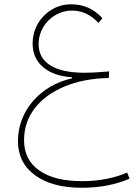

<svg xmlns="http://www.w3.org/2000/svg" viewBox="-20 -554 633 908"><path d="M464.4 -467.8C424.8 -511.7 375.5 -533.7 316.9 -533.7C283.2 -533.7 252.9 -525.4 225.1 -508.8C169.9 -475.6 134.3 -416.5 134.3 -348.1C134.3 -301.8 150.9 -264.6 183.6 -236.8C216.3 -208.5 262.2 -192.4 320.8 -188.5L320.3 -183.6C168 -149.4 64.9 -27.8 64.9 112.3C64.9 181.2 91.8 235.4 146 274.9C200.2 314.5 273.9 334 368.2 334C450.7 334 525.4 319.8 592.8 291L581.1 261.7C524.9 287.6 448.7 302.7 368.7 302.7C281.2 302.7 213.9 286.1 166 252.4C117.7 218.8 93.8 170.9 93.8 108.9C93.8 52.2 110.4 2.4 144 -41.5C177.2 -85 224.1 -119.1 284.2 -144.5C344.2 -169.9 414.6 -183.6 494.6 -185.1L496.1 -216.3C454.6 -212.4 412.1 -210 379.4 -210C238.3 -210 162.6 -257.3 162.6 -345.7C162.6 -432.6 234.4 -503.9 320.3 -503.9C368.2 -503.9 409.7 -484.4 445.3 -445.8Z"/></svg>

Font: Estedad Thin
Style: Regular
Weight: 100
Designer: Amin Abedi
Version: Version 7.3